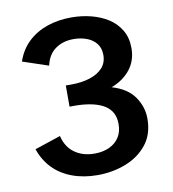

<svg xmlns="http://www.w3.org/2000/svg" viewBox="-79 -749 750 831"><g transform="rotate(-10 296.0 -334.0)"><path d="M284 12Q223 12 173 -6.5Q123 -25 89 -60Q55 -95 38 -145L152 -183Q164 -133 200 -107.5Q236 -82 287 -82Q324 -82 352 -95Q380 -108 395.5 -132Q411 -156 411 -190Q411 -223 397 -244.5Q383 -266 359 -278Q335 -290 304 -295.5Q273 -301 240 -301H215V-394H240Q285 -394 321 -405.5Q357 -417 377.5 -439.5Q398 -462 398 -496Q398 -526 382.5 -546Q367 -566 340.5 -576Q314 -586 283 -586Q235 -586 202 -562Q169 -538 159 -491L46 -529Q63 -579 98 -612.5Q133 -646 182 -663Q231 -680 289 -680Q334 -680 375.5 -669.5Q417 -659 450 -638Q483 -617 503 -583.5Q523 -550 523 -504Q523 -450 492.5 -411Q462 -372 409 -352Q477 -332 507.5 -287.5Q538 -243 538 -192Q538 -123 502 -78Q466 -33 408 -10.5Q350 12 284 12Z"/></g></svg>

Font: Atkinson Hyperlegible Next SemiBold
Style: Regular
Weight: 600
Designer: Elliott Scott, Megan Eiswerth, Linus Boman, Theodore Petrosky, Letters from Sweden
Foundry: Applied Design Works, Letters from Sweden
Version: Version 2.001